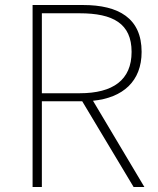

<svg xmlns="http://www.w3.org/2000/svg" viewBox="-20 -746 629 766"><path d="M147 -374V-693H298C431 -693 505 -652 505 -539C505 -427 431 -374 298 -374ZM513 0H556L351 -344C471 -356 545 -422 545 -539C545 -673 454 -726 311 -726H110V0H147V-342H308Z"/></svg>

Font: Noto Sans JP Thin
Style: Regular
Weight: 100
Designer: Ryoko NISHIZUKA 西塚涼子 (kana, bopomofo & ideographs); Paul D. Hunt (Latin, Greek & Cyrillic); Sandoll Communications 산돌커뮤니
Foundry: Adobe
Version: Version 2.004;hotconv 1.0.118;makeotfexe 2.5.65603